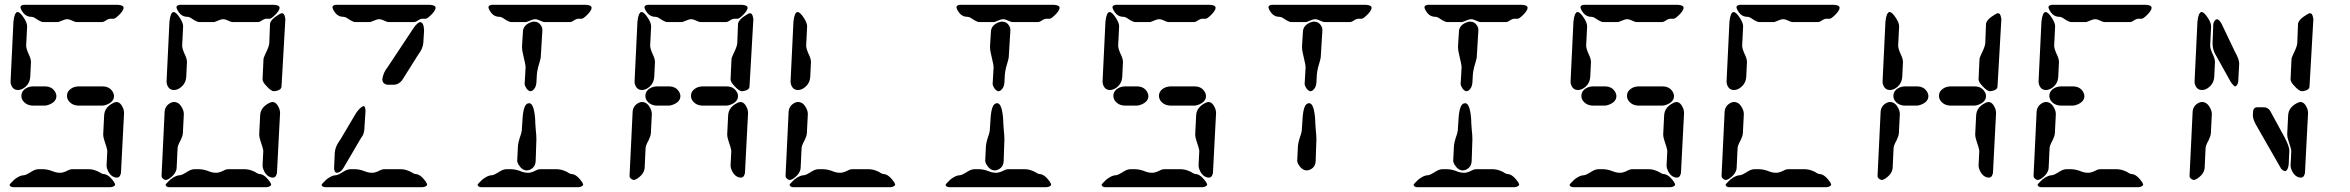

<svg xmlns="http://www.w3.org/2000/svg" viewBox="-20 -780 9790 800"><path d="M80 -760H470Q494 -759 495 -748Q495 -734 469 -711Q460 -703 455 -702H440Q431 -702 417 -692Q410 -688 405 -688H300Q292 -688 276 -696Q268 -700 260 -700Q250 -700 228 -690Q223 -688 220 -688H160Q151 -688 130 -702Q119 -710 110 -710Q82 -710 67 -743Q65 -748 65 -750Q67 -759 80 -760ZM24 -440 36 -690Q40 -728 53 -730Q64 -730 81 -703Q93 -684 93 -670L89 -590Q89 -576 102 -549Q109 -534 109 -520L106 -460Q104 -428 76 -411Q65 -405 55 -405Q32 -405 25 -431Q24 -435 24 -440ZM165 -340H119Q88 -340 73 -364Q69 -373 69 -380Q69 -404 96 -416Q107 -420 117 -420H167Q198 -420 211 -395Q215 -387 215 -380Q215 -357 187 -345Q176 -340 165 -340ZM405 -340H309Q278 -340 263 -364Q259 -373 259 -380Q259 -404 286 -416Q297 -420 307 -420H407Q438 -420 451 -395Q455 -387 455 -380Q455 -357 427 -345Q416 -340 405 -340ZM424 -90 427 -150Q427 -160 415 -194Q410 -209 410 -220L414 -300Q416 -333 452 -351Q460 -355 465 -355Q482 -355 493 -329Q497 -319 497 -310L484 -60Q481 -41 468 -40Q443 -40 429 -70Q424 -81 424 -90ZM440 0H35Q21 -1 20 -10Q20 -13 37 -29Q39 -31 40 -32Q63 -50 80 -50Q88 -50 113 -66Q128 -75 140 -75H160Q179 -75 206 -64Q218 -60 230 -60Q245 -60 265 -71Q273 -75 280 -75H350Q375 -75 402 -58Q407 -55 410 -55Q425 -55 440 -40Q459 -20 460 -10Q457 -2 440 0Z M653 -45 666 -315Q668 -340 692 -352Q699 -355 705 -355Q727 -355 740 -328Q746 -316 746 -305L742 -225Q741 -210 726 -183Q721 -172 720 -165L716 -80Q714 -55 684 -35Q675 -30 671 -30Q656 -33 653 -45ZM1090 0H685Q671 -1 670 -10Q670 -13 687 -29Q689 -31 690 -32Q713 -50 730 -50Q738 -50 763 -66Q778 -75 790 -75H810Q829 -75 856 -64Q868 -60 880 -60Q895 -60 915 -71Q923 -75 930 -75H1000Q1025 -75 1052 -58Q1057 -55 1060 -55Q1075 -55 1090 -40Q1109 -20 1110 -10Q1107 -2 1090 0ZM1074 -90 1077 -150Q1077 -160 1065 -194Q1060 -209 1060 -220L1064 -300Q1066 -333 1102 -351Q1110 -355 1115 -355Q1132 -355 1143 -329Q1147 -319 1147 -310L1134 -60Q1131 -41 1118 -40Q1093 -40 1079 -70Q1074 -81 1074 -90ZM1074 -450 1078 -535Q1079 -542 1094 -573Q1101 -589 1102 -600L1105 -680Q1107 -699 1143 -720Q1151 -725 1155 -725Q1165 -725 1168 -706Q1169 -703 1169 -700L1153 -420Q1152 -405 1130 -401Q1125 -400 1121 -400Q1109 -400 1088 -424Q1074 -439 1074 -450ZM730 -760H1120Q1144 -759 1145 -748Q1145 -734 1119 -711Q1110 -703 1105 -702H1090Q1081 -702 1067 -692Q1060 -688 1055 -688H950Q942 -688 926 -696Q918 -700 910 -700Q900 -700 878 -690Q873 -688 870 -688H810Q801 -688 780 -702Q769 -710 760 -710Q732 -710 717 -743Q715 -748 715 -750Q717 -759 730 -760ZM674 -440 686 -690Q690 -728 703 -730Q714 -730 731 -703Q743 -684 743 -670L739 -590Q739 -576 752 -549Q759 -534 759 -520L756 -460Q754 -428 726 -411Q715 -405 705 -405Q682 -405 675 -431Q674 -435 674 -440Z M1380 -760H1770Q1794 -759 1795 -748Q1795 -734 1769 -711Q1760 -703 1755 -702H1740Q1731 -702 1717 -692Q1710 -688 1705 -688H1600Q1592 -688 1576 -696Q1568 -700 1560 -700Q1550 -700 1528 -690Q1523 -688 1520 -688H1460Q1451 -688 1430 -702Q1419 -710 1410 -710Q1382 -710 1367 -743Q1365 -748 1365 -750Q1367 -759 1380 -760ZM1740 0H1335Q1321 -1 1320 -10Q1320 -13 1337 -29Q1339 -31 1340 -32Q1363 -50 1380 -50Q1388 -50 1413 -66Q1428 -75 1440 -75H1460Q1479 -75 1506 -64Q1518 -60 1530 -60Q1545 -60 1565 -71Q1573 -75 1580 -75H1650Q1675 -75 1702 -58Q1707 -55 1710 -55Q1725 -55 1740 -40Q1759 -20 1760 -10Q1757 -2 1740 0ZM1372 -80 1375 -145Q1377 -168 1393 -191Q1396 -195 1398 -198L1463 -308Q1465 -310 1468 -315Q1485 -337 1496 -338Q1502 -337 1503 -318L1498 -240Q1498 -236 1497 -233Q1496 -230 1495.5 -227Q1495 -224 1494 -221.5Q1493 -219 1492 -217Q1491 -215 1490 -213.5Q1489 -212 1488.5 -211Q1488 -210 1487 -209L1486 -208L1411 -80Q1400 -61 1383 -60Q1373 -61 1372 -80ZM1623 -427H1595Q1574 -429 1573 -450Q1577 -478 1595 -500L1703 -663Q1720 -687 1731 -688Q1746 -686 1747 -653L1744 -603Q1742 -577 1723 -553L1655 -445Q1641 -428 1623 -427Z M2390 0H1985Q1971 -1 1970 -10Q1970 -13 1987 -29Q1989 -31 1990 -32Q2013 -50 2030 -50Q2038 -50 2063 -66Q2078 -75 2090 -75H2110Q2129 -75 2156 -64Q2168 -60 2180 -60Q2195 -60 2215 -71Q2223 -75 2230 -75H2300Q2325 -75 2352 -58Q2357 -55 2360 -55Q2375 -55 2390 -40Q2409 -20 2410 -10Q2407 -2 2390 0ZM2030 -760H2420Q2444 -759 2445 -748Q2445 -734 2419 -711Q2410 -703 2405 -702H2390Q2381 -702 2367 -692Q2360 -688 2355 -688H2250Q2242 -688 2226 -696Q2218 -700 2210 -700Q2200 -700 2178 -690Q2173 -688 2170 -688H2110Q2101 -688 2080 -702Q2069 -710 2060 -710Q2032 -710 2017 -743Q2015 -748 2015 -750Q2017 -759 2030 -760ZM2175 -70Q2155 -70 2140 -95Q2135 -104 2135 -110L2138 -170Q2139 -188 2151 -222Q2155 -235 2155 -250L2157 -280Q2160 -343 2179 -349Q2182 -350 2185 -350Q2203 -350 2209 -294Q2210 -286 2210 -280Q2210 -268 2212 -244Q2215 -215 2215 -200L2212 -110Q2211 -83 2188 -73Q2181 -70 2175 -70ZM2192 -400Q2178 -400 2169 -420Q2166 -426 2166 -430L2170 -500Q2170 -510 2160 -551Q2155 -570 2155 -585L2159 -650Q2161 -675 2191 -687Q2199 -690 2205 -690Q2225 -690 2236 -671Q2240 -663 2240 -655L2233 -540Q2233 -537 2222 -499Q2218 -483 2217 -470L2215 -435Q2213 -413 2199 -403Q2195 -400 2192 -400Z M2603 -45 2616 -315Q2618 -340 2642 -352Q2649 -355 2655 -355Q2677 -355 2690 -328Q2696 -316 2696 -305L2692 -225Q2691 -210 2676 -183Q2671 -172 2670 -165L2666 -80Q2664 -55 2634 -35Q2625 -30 2621 -30Q2606 -33 2603 -45ZM2624 -440 2636 -690Q2640 -728 2653 -730Q2664 -730 2681 -703Q2693 -684 2693 -670L2689 -590Q2689 -576 2702 -549Q2709 -534 2709 -520L2706 -460Q2704 -428 2676 -411Q2665 -405 2655 -405Q2632 -405 2625 -431Q2624 -435 2624 -440ZM2680 -760H3070Q3094 -759 3095 -748Q3095 -734 3069 -711Q3060 -703 3055 -702H3040Q3031 -702 3017 -692Q3010 -688 3005 -688H2900Q2892 -688 2876 -696Q2868 -700 2860 -700Q2850 -700 2828 -690Q2823 -688 2820 -688H2760Q2751 -688 2730 -702Q2719 -710 2710 -710Q2682 -710 2667 -743Q2665 -748 2665 -750Q2667 -759 2680 -760ZM3024 -450 3028 -535Q3029 -542 3044 -573Q3051 -589 3052 -600L3055 -680Q3057 -699 3093 -720Q3101 -725 3105 -725Q3115 -725 3118 -706Q3119 -703 3119 -700L3103 -420Q3102 -405 3080 -401Q3075 -400 3071 -400Q3059 -400 3038 -424Q3024 -439 3024 -450ZM3024 -90 3027 -150Q3027 -160 3015 -194Q3010 -209 3010 -220L3014 -300Q3016 -333 3052 -351Q3060 -355 3065 -355Q3082 -355 3093 -329Q3097 -319 3097 -310L3084 -60Q3081 -41 3068 -40Q3043 -40 3029 -70Q3024 -81 3024 -90ZM2765 -340H2719Q2688 -340 2673 -364Q2669 -373 2669 -380Q2669 -404 2696 -416Q2707 -420 2717 -420H2767Q2798 -420 2811 -395Q2815 -387 2815 -380Q2815 -357 2787 -345Q2776 -340 2765 -340ZM3005 -340H2909Q2878 -340 2863 -364Q2859 -373 2859 -380Q2859 -404 2886 -416Q2897 -420 2907 -420H3007Q3038 -420 3051 -395Q3055 -387 3055 -380Q3055 -357 3027 -345Q3016 -340 3005 -340Z M3274 -440 3286 -690Q3290 -728 3303 -730Q3314 -730 3331 -703Q3343 -684 3343 -670L3339 -590Q3339 -576 3352 -549Q3359 -534 3359 -520L3356 -460Q3354 -428 3326 -411Q3315 -405 3305 -405Q3282 -405 3275 -431Q3274 -435 3274 -440ZM3253 -45 3266 -315Q3268 -340 3292 -352Q3299 -355 3305 -355Q3327 -355 3340 -328Q3346 -316 3346 -305L3342 -225Q3341 -210 3326 -183Q3321 -172 3320 -165L3316 -80Q3314 -55 3284 -35Q3275 -30 3271 -30Q3256 -33 3253 -45ZM3690 0H3285Q3271 -1 3270 -10Q3270 -13 3287 -29Q3289 -31 3290 -32Q3313 -50 3330 -50Q3338 -50 3363 -66Q3378 -75 3390 -75H3410Q3429 -75 3456 -64Q3468 -60 3480 -60Q3495 -60 3515 -71Q3523 -75 3530 -75H3600Q3625 -75 3652 -58Q3657 -55 3660 -55Q3675 -55 3690 -40Q3709 -20 3710 -10Q3707 -2 3690 0Z M4340 0H3935Q3921 -1 3920 -10Q3920 -13 3937 -29Q3939 -31 3940 -32Q3963 -50 3980 -50Q3988 -50 4013 -66Q4028 -75 4040 -75H4060Q4079 -75 4106 -64Q4118 -60 4130 -60Q4145 -60 4165 -71Q4173 -75 4180 -75H4250Q4275 -75 4302 -58Q4307 -55 4310 -55Q4325 -55 4340 -40Q4359 -20 4360 -10Q4357 -2 4340 0ZM3980 -760H4370Q4394 -759 4395 -748Q4395 -734 4369 -711Q4360 -703 4355 -702H4340Q4331 -702 4317 -692Q4310 -688 4305 -688H4200Q4192 -688 4176 -696Q4168 -700 4160 -700Q4150 -700 4128 -690Q4123 -688 4120 -688H4060Q4051 -688 4030 -702Q4019 -710 4010 -710Q3982 -710 3967 -743Q3965 -748 3965 -750Q3967 -759 3980 -760ZM4125 -70Q4105 -70 4090 -95Q4085 -104 4085 -110L4088 -170Q4089 -188 4101 -222Q4105 -235 4105 -250L4107 -280Q4110 -343 4129 -349Q4132 -350 4135 -350Q4153 -350 4159 -294Q4160 -286 4160 -280Q4160 -268 4162 -244Q4165 -215 4165 -200L4162 -110Q4161 -83 4138 -73Q4131 -70 4125 -70ZM4142 -400Q4128 -400 4119 -420Q4116 -426 4116 -430L4120 -500Q4120 -510 4110 -551Q4105 -570 4105 -585L4109 -650Q4111 -675 4141 -687Q4149 -690 4155 -690Q4175 -690 4186 -671Q4190 -663 4190 -655L4183 -540Q4183 -537 4172 -499Q4168 -483 4167 -470L4165 -435Q4163 -413 4149 -403Q4145 -400 4142 -400Z M4630 -760H5020Q5044 -759 5045 -748Q5045 -734 5019 -711Q5010 -703 5005 -702H4990Q4981 -702 4967 -692Q4960 -688 4955 -688H4850Q4842 -688 4826 -696Q4818 -700 4810 -700Q4800 -700 4778 -690Q4773 -688 4770 -688H4710Q4701 -688 4680 -702Q4669 -710 4660 -710Q4632 -710 4617 -743Q4615 -748 4615 -750Q4617 -759 4630 -760ZM4574 -440 4586 -690Q4590 -728 4603 -730Q4614 -730 4631 -703Q4643 -684 4643 -670L4639 -590Q4639 -576 4652 -549Q4659 -534 4659 -520L4656 -460Q4654 -428 4626 -411Q4615 -405 4605 -405Q4582 -405 4575 -431Q4574 -435 4574 -440ZM4715 -340H4669Q4638 -340 4623 -364Q4619 -373 4619 -380Q4619 -404 4646 -416Q4657 -420 4667 -420H4717Q4748 -420 4761 -395Q4765 -387 4765 -380Q4765 -357 4737 -345Q4726 -340 4715 -340ZM4955 -340H4859Q4828 -340 4813 -364Q4809 -373 4809 -380Q4809 -404 4836 -416Q4847 -420 4857 -420H4957Q4988 -420 5001 -395Q5005 -387 5005 -380Q5005 -357 4977 -345Q4966 -340 4955 -340ZM4974 -90 4977 -150Q4977 -160 4965 -194Q4960 -209 4960 -220L4964 -300Q4966 -333 5002 -351Q5010 -355 5015 -355Q5032 -355 5043 -329Q5047 -319 5047 -310L5034 -60Q5031 -41 5018 -40Q4993 -40 4979 -70Q4974 -81 4974 -90ZM4990 0H4585Q4571 -1 4570 -10Q4570 -13 4587 -29Q4589 -31 4590 -32Q4613 -50 4630 -50Q4638 -50 4663 -66Q4678 -75 4690 -75H4710Q4729 -75 4756 -64Q4768 -60 4780 -60Q4795 -60 4815 -71Q4823 -75 4830 -75H4900Q4925 -75 4952 -58Q4957 -55 4960 -55Q4975 -55 4990 -40Q5009 -20 5010 -10Q5007 -2 4990 0Z M5280 -760H5670Q5694 -759 5695 -748Q5695 -734 5669 -711Q5660 -703 5655 -702H5640Q5631 -702 5617 -692Q5610 -688 5605 -688H5500Q5492 -688 5476 -696Q5468 -700 5460 -700Q5450 -700 5428 -690Q5423 -688 5420 -688H5360Q5351 -688 5330 -702Q5319 -710 5310 -710Q5282 -710 5267 -743Q5265 -748 5265 -750Q5267 -759 5280 -760ZM5442 -400Q5428 -400 5419 -420Q5416 -426 5416 -430L5420 -500Q5420 -510 5410 -551Q5405 -570 5405 -585L5409 -650Q5411 -675 5441 -687Q5449 -690 5455 -690Q5475 -690 5486 -671Q5490 -663 5490 -655L5483 -540Q5483 -537 5472 -499Q5468 -483 5467 -470L5465 -435Q5463 -413 5449 -403Q5445 -400 5442 -400ZM5425 -70Q5405 -70 5390 -95Q5385 -104 5385 -110L5388 -170Q5389 -188 5401 -222Q5405 -235 5405 -250L5407 -280Q5410 -343 5429 -349Q5432 -350 5435 -350Q5453 -350 5459 -294Q5460 -286 5460 -280Q5460 -268 5462 -244Q5465 -215 5465 -200L5462 -110Q5461 -83 5438 -73Q5431 -70 5425 -70Z M6290 0H5885Q5871 -1 5870 -10Q5870 -13 5887 -29Q5889 -31 5890 -32Q5913 -50 5930 -50Q5938 -50 5963 -66Q5978 -75 5990 -75H6010Q6029 -75 6056 -64Q6068 -60 6080 -60Q6095 -60 6115 -71Q6123 -75 6130 -75H6200Q6225 -75 6252 -58Q6257 -55 6260 -55Q6275 -55 6290 -40Q6309 -20 6310 -10Q6307 -2 6290 0ZM5930 -760H6320Q6344 -759 6345 -748Q6345 -734 6319 -711Q6310 -703 6305 -702H6290Q6281 -702 6267 -692Q6260 -688 6255 -688H6150Q6142 -688 6126 -696Q6118 -700 6110 -700Q6100 -700 6078 -690Q6073 -688 6070 -688H6010Q6001 -688 5980 -702Q5969 -710 5960 -710Q5932 -710 5917 -743Q5915 -748 5915 -750Q5917 -759 5930 -760ZM6075 -70Q6055 -70 6040 -95Q6035 -104 6035 -110L6038 -170Q6039 -188 6051 -222Q6055 -235 6055 -250L6057 -280Q6060 -343 6079 -349Q6082 -350 6085 -350Q6103 -350 6109 -294Q6110 -286 6110 -280Q6110 -268 6112 -244Q6115 -215 6115 -200L6112 -110Q6111 -83 6088 -73Q6081 -70 6075 -70ZM6092 -400Q6078 -400 6069 -420Q6066 -426 6066 -430L6070 -500Q6070 -510 6060 -551Q6055 -570 6055 -585L6059 -650Q6061 -675 6091 -687Q6099 -690 6105 -690Q6125 -690 6136 -671Q6140 -663 6140 -655L6133 -540Q6133 -537 6122 -499Q6118 -483 6117 -470L6115 -435Q6113 -413 6099 -403Q6095 -400 6092 -400Z M6580 -760H6970Q6994 -759 6995 -748Q6995 -734 6969 -711Q6960 -703 6955 -702H6940Q6931 -702 6917 -692Q6910 -688 6905 -688H6800Q6792 -688 6776 -696Q6768 -700 6760 -700Q6750 -700 6728 -690Q6723 -688 6720 -688H6660Q6651 -688 6630 -702Q6619 -710 6610 -710Q6582 -710 6567 -743Q6565 -748 6565 -750Q6567 -759 6580 -760ZM6524 -440 6536 -690Q6540 -728 6553 -730Q6564 -730 6581 -703Q6593 -684 6593 -670L6589 -590Q6589 -576 6602 -549Q6609 -534 6609 -520L6606 -460Q6604 -428 6576 -411Q6565 -405 6555 -405Q6532 -405 6525 -431Q6524 -435 6524 -440ZM6665 -340H6619Q6588 -340 6573 -364Q6569 -373 6569 -380Q6569 -404 6596 -416Q6607 -420 6617 -420H6667Q6698 -420 6711 -395Q6715 -387 6715 -380Q6715 -357 6687 -345Q6676 -340 6665 -340ZM6905 -340H6809Q6778 -340 6763 -364Q6759 -373 6759 -380Q6759 -404 6786 -416Q6797 -420 6807 -420H6907Q6938 -420 6951 -395Q6955 -387 6955 -380Q6955 -357 6927 -345Q6916 -340 6905 -340ZM6924 -90 6927 -150Q6927 -160 6915 -194Q6910 -209 6910 -220L6914 -300Q6916 -333 6952 -351Q6960 -355 6965 -355Q6982 -355 6993 -329Q6997 -319 6997 -310L6984 -60Q6981 -41 6968 -40Q6943 -40 6929 -70Q6924 -81 6924 -90ZM6940 0H6535Q6521 -1 6520 -10Q6520 -13 6537 -29Q6539 -31 6540 -32Q6563 -50 6580 -50Q6588 -50 6613 -66Q6628 -75 6640 -75H6660Q6679 -75 6706 -64Q6718 -60 6730 -60Q6745 -60 6765 -71Q6773 -75 6780 -75H6850Q6875 -75 6902 -58Q6907 -55 6910 -55Q6925 -55 6940 -40Q6959 -20 6960 -10Q6957 -2 6940 0Z M7230 -760H7620Q7644 -759 7645 -748Q7645 -734 7619 -711Q7610 -703 7605 -702H7590Q7581 -702 7567 -692Q7560 -688 7555 -688H7450Q7442 -688 7426 -696Q7418 -700 7410 -700Q7400 -700 7378 -690Q7373 -688 7370 -688H7310Q7301 -688 7280 -702Q7269 -710 7260 -710Q7232 -710 7217 -743Q7215 -748 7215 -750Q7217 -759 7230 -760ZM7174 -440 7186 -690Q7190 -728 7203 -730Q7214 -730 7231 -703Q7243 -684 7243 -670L7239 -590Q7239 -576 7252 -549Q7259 -534 7259 -520L7256 -460Q7254 -428 7226 -411Q7215 -405 7205 -405Q7182 -405 7175 -431Q7174 -435 7174 -440ZM7153 -45 7166 -315Q7168 -340 7192 -352Q7199 -355 7205 -355Q7227 -355 7240 -328Q7246 -316 7246 -305L7242 -225Q7241 -210 7226 -183Q7221 -172 7220 -165L7216 -80Q7214 -55 7184 -35Q7175 -30 7171 -30Q7156 -33 7153 -45ZM7590 0H7185Q7171 -1 7170 -10Q7170 -13 7187 -29Q7189 -31 7190 -32Q7213 -50 7230 -50Q7238 -50 7263 -66Q7278 -75 7290 -75H7310Q7329 -75 7356 -64Q7368 -60 7380 -60Q7395 -60 7415 -71Q7423 -75 7430 -75H7500Q7525 -75 7552 -58Q7557 -55 7560 -55Q7575 -55 7590 -40Q7609 -20 7610 -10Q7607 -2 7590 0Z M7824 -440 7836 -690Q7840 -728 7853 -730Q7864 -730 7881 -703Q7893 -684 7893 -670L7889 -590Q7889 -576 7902 -549Q7909 -534 7909 -520L7906 -460Q7904 -428 7876 -411Q7865 -405 7855 -405Q7832 -405 7825 -431Q7824 -435 7824 -440ZM7803 -45 7816 -315Q7818 -340 7842 -352Q7849 -355 7855 -355Q7877 -355 7890 -328Q7896 -316 7896 -305L7892 -225Q7891 -210 7876 -183Q7871 -172 7870 -165L7866 -80Q7864 -55 7834 -35Q7825 -30 7821 -30Q7806 -33 7803 -45ZM7965 -340H7919Q7888 -340 7873 -364Q7869 -373 7869 -380Q7869 -404 7896 -416Q7907 -420 7917 -420H7967Q7998 -420 8011 -395Q8015 -387 8015 -380Q8015 -357 7987 -345Q7976 -340 7965 -340ZM8205 -340H8109Q8078 -340 8063 -364Q8059 -373 8059 -380Q8059 -404 8086 -416Q8097 -420 8107 -420H8207Q8238 -420 8251 -395Q8255 -387 8255 -380Q8255 -357 8227 -345Q8216 -340 8205 -340ZM8224 -450 8228 -535Q8229 -542 8244 -573Q8251 -589 8252 -600L8255 -680Q8257 -699 8293 -720Q8301 -725 8305 -725Q8315 -725 8318 -706Q8319 -703 8319 -700L8303 -420Q8302 -405 8280 -401Q8275 -400 8271 -400Q8259 -400 8238 -424Q8224 -439 8224 -450ZM8224 -90 8227 -150Q8227 -160 8215 -194Q8210 -209 8210 -220L8214 -300Q8216 -333 8252 -351Q8260 -355 8265 -355Q8282 -355 8293 -329Q8297 -319 8297 -310L8284 -60Q8281 -41 8268 -40Q8243 -40 8229 -70Q8224 -81 8224 -90Z M8530 -760H8920Q8944 -759 8945 -748Q8945 -734 8919 -711Q8910 -703 8905 -702H8890Q8881 -702 8867 -692Q8860 -688 8855 -688H8750Q8742 -688 8726 -696Q8718 -700 8710 -700Q8700 -700 8678 -690Q8673 -688 8670 -688H8610Q8601 -688 8580 -702Q8569 -710 8560 -710Q8532 -710 8517 -743Q8515 -748 8515 -750Q8517 -759 8530 -760ZM8474 -440 8486 -690Q8490 -728 8503 -730Q8514 -730 8531 -703Q8543 -684 8543 -670L8539 -590Q8539 -576 8552 -549Q8559 -534 8559 -520L8556 -460Q8554 -428 8526 -411Q8515 -405 8505 -405Q8482 -405 8475 -431Q8474 -435 8474 -440ZM8453 -45 8466 -315Q8468 -340 8492 -352Q8499 -355 8505 -355Q8527 -355 8540 -328Q8546 -316 8546 -305L8542 -225Q8541 -210 8526 -183Q8521 -172 8520 -165L8516 -80Q8514 -55 8484 -35Q8475 -30 8471 -30Q8456 -33 8453 -45ZM8890 0H8485Q8471 -1 8470 -10Q8470 -13 8487 -29Q8489 -31 8490 -32Q8513 -50 8530 -50Q8538 -50 8563 -66Q8578 -75 8590 -75H8610Q8629 -75 8656 -64Q8668 -60 8680 -60Q8695 -60 8715 -71Q8723 -75 8730 -75H8800Q8825 -75 8852 -58Q8857 -55 8860 -55Q8875 -55 8890 -40Q8909 -20 8910 -10Q8907 -2 8890 0ZM8615 -340H8569Q8538 -340 8523 -364Q8519 -373 8519 -380Q8519 -404 8546 -416Q8557 -420 8567 -420H8617Q8648 -420 8661 -395Q8665 -387 8665 -380Q8665 -357 8637 -345Q8626 -340 8615 -340Z M9103 -45 9116 -315Q9118 -340 9142 -352Q9149 -355 9155 -355Q9177 -355 9190 -328Q9196 -316 9196 -305L9192 -225Q9191 -210 9176 -183Q9171 -172 9170 -165L9166 -80Q9164 -55 9134 -35Q9125 -30 9121 -30Q9106 -33 9103 -45ZM9124 -440 9136 -690Q9140 -728 9153 -730Q9164 -730 9181 -703Q9193 -684 9193 -670L9189 -590Q9189 -576 9202 -549Q9209 -534 9209 -520L9206 -460Q9204 -428 9176 -411Q9165 -405 9155 -405Q9132 -405 9125 -431Q9124 -435 9124 -440ZM9274 -440 9211 -553Q9199 -573 9199 -600L9202 -680Q9206 -697 9217 -700Q9227 -699 9237 -680L9292 -565Q9310 -533 9310 -515L9306 -440Q9303 -423 9294 -420Q9288 -420 9275 -438Q9274 -439 9274 -440ZM9483 -80 9380 -260Q9367 -284 9367 -298L9368 -318Q9371 -332 9383 -333H9411Q9420 -333 9426 -330Q9432 -327 9436 -322L9439 -318L9499 -208Q9519 -170 9519 -152L9516 -92Q9512 -69 9502 -67Q9493 -67 9484 -78Q9483 -79 9483 -80ZM9524 -90 9527 -150Q9527 -160 9515 -194Q9510 -209 9510 -220L9514 -300Q9516 -333 9552 -351Q9560 -355 9565 -355Q9582 -355 9593 -329Q9597 -319 9597 -310L9584 -60Q9581 -41 9568 -40Q9543 -40 9529 -70Q9524 -81 9524 -90ZM9524 -450 9528 -535Q9529 -542 9544 -573Q9551 -589 9552 -600L9555 -680Q9557 -699 9593 -720Q9601 -725 9605 -725Q9615 -725 9618 -706Q9619 -703 9619 -700L9603 -420Q9602 -405 9580 -401Q9575 -400 9571 -400Q9559 -400 9538 -424Q9524 -439 9524 -450Z"/></svg>

Font: Segment14
Style: Regular
Weight: 400
Monospace: yes
Designer: Paul Flo Williams
Foundry: His Deeds Are Dust
Version: Version 1.002